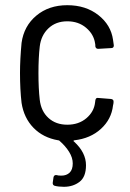

<svg xmlns="http://www.w3.org/2000/svg" viewBox="-20 -534 501 739"><path d="M347 -148Q349 -159 358 -157L408 -153Q417 -151 417 -144V-140Q417 -136 415 -128Q409 -75 368.5 -38Q328 -1 266 6Q260 8 265 11Q311 53 311 102Q311 147 286 166Q261 185 226 185Q205 185 190 181Q182 178 183 169L186 148Q187 143 190.5 141Q194 139 198 140Q204 142 216 142Q236 142 248 130.5Q260 119 260 95Q260 73 246 50.5Q232 28 209 8Q208 6 204 6Q146 -4 109 -42Q72 -80 63 -138Q57 -189 57 -254Q57 -305 63 -369Q72 -434 120 -474Q168 -514 239 -514Q310 -514 358.5 -476Q407 -438 415 -381L418 -360V-358Q418 -354 415.5 -351.5Q413 -349 409 -349L358 -346Q349 -346 347 -355Q347 -364 346 -367Q341 -402 311.5 -427Q282 -452 239 -452Q195 -452 166.5 -425Q138 -398 133 -355Q128 -312 128 -253Q128 -193 133 -150Q138 -106 166.5 -80Q195 -54 239 -54Q283 -54 312.5 -79Q342 -104 346 -140Z"/></svg>

Font: Barlow Semi Condensed
Style: Regular
Weight: 400
Width: 4
Designer: Jeremy Tribby
Foundry: Tribby Type
Version: Version 1.408;December 10, 2018;FontCreator 11.5.0.2430 64-b